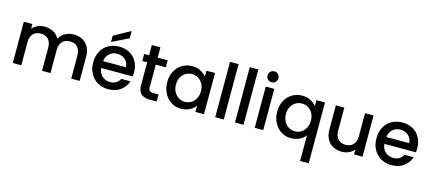

<svg xmlns="http://www.w3.org/2000/svg" viewBox="-69 -1507 5579 2479"><g transform="rotate(15 2721.0 -267.0)"><path d="M742 -560Q807 -560 858.5 -533Q910 -506 939.5 -453Q969 -400 969 -325V0H856V-308Q856 -382 819 -421.5Q782 -461 718 -461Q654 -461 616.5 -421.5Q579 -382 579 -308V0H466V-308Q466 -382 429 -421.5Q392 -461 328 -461Q264 -461 226.5 -421.5Q189 -382 189 -308V0H75V-551H189V-488Q217 -522 260 -541Q303 -560 352 -560Q418 -560 470 -532Q522 -504 550 -451Q575 -501 628 -530.5Q681 -560 742 -560Z M1619 -289Q1619 -258 1615 -233H1194Q1199 -167 1243 -127Q1287 -87 1351 -87Q1443 -87 1481 -164H1604Q1579 -88 1513.5 -39.5Q1448 9 1351 9Q1272 9 1209.5 -26.5Q1147 -62 1111.5 -126.5Q1076 -191 1076 -276Q1076 -361 1110.5 -425.5Q1145 -490 1207.5 -525Q1270 -560 1351 -560Q1429 -560 1490 -526Q1551 -492 1585 -430.5Q1619 -369 1619 -289ZM1500 -325Q1499 -388 1455 -426Q1411 -464 1346 -464Q1287 -464 1245 -426.5Q1203 -389 1195 -325ZM1451 -699 1230 -590V-674L1451 -796Z M1864 -458V-153Q1864 -122 1878.5 -108.5Q1893 -95 1928 -95H1998V0H1908Q1831 0 1790 -36Q1749 -72 1749 -153V-458H1684V-551H1749V-688H1864V-551H1998V-458Z M2065 -278Q2065 -361 2099.5 -425Q2134 -489 2193.5 -524.5Q2253 -560 2325 -560Q2390 -560 2438.5 -534.5Q2487 -509 2516 -471V-551H2631V0H2516V-82Q2487 -43 2437 -17Q2387 9 2323 9Q2252 9 2193 -27.5Q2134 -64 2099.5 -129.5Q2065 -195 2065 -278ZM2516 -276Q2516 -333 2492.5 -375Q2469 -417 2431 -439Q2393 -461 2349 -461Q2305 -461 2267 -439.5Q2229 -418 2205.5 -376.5Q2182 -335 2182 -278Q2182 -221 2205.5 -178Q2229 -135 2267.5 -112.5Q2306 -90 2349 -90Q2393 -90 2431 -112Q2469 -134 2492.5 -176.5Q2516 -219 2516 -276Z M2895 -740V0H2781V-740Z M3159 -740V0H3045V-740Z M3367 -624Q3336 -624 3315 -645Q3294 -666 3294 -697Q3294 -728 3315 -749Q3336 -770 3367 -770Q3397 -770 3418 -749Q3439 -728 3439 -697Q3439 -666 3418 -645Q3397 -624 3367 -624ZM3423 -551V0H3309V-551Z M3535 -278Q3535 -361 3569.5 -425Q3604 -489 3663.5 -524.5Q3723 -560 3796 -560Q3860 -560 3909.5 -534Q3959 -508 3986 -471V-551H4101V262H3986V-80Q3959 -43 3908 -17Q3857 9 3792 9Q3721 9 3662.5 -27.5Q3604 -64 3569.5 -129.5Q3535 -195 3535 -278ZM3986 -276Q3986 -333 3962.5 -375Q3939 -417 3901 -439Q3863 -461 3819 -461Q3775 -461 3737 -439.5Q3699 -418 3675.5 -376.5Q3652 -335 3652 -278Q3652 -221 3675.5 -178Q3699 -135 3737.5 -112.5Q3776 -90 3819 -90Q3863 -90 3901 -112Q3939 -134 3962.5 -176.5Q3986 -219 3986 -276Z M4750 -551V0H4636V-65Q4609 -31 4565.5 -11.5Q4522 8 4473 8Q4408 8 4356.5 -19Q4305 -46 4275.5 -99Q4246 -152 4246 -227V-551H4359V-244Q4359 -170 4396 -130.5Q4433 -91 4497 -91Q4561 -91 4598.5 -130.5Q4636 -170 4636 -244V-551Z M5405 -289Q5405 -258 5401 -233H4980Q4985 -167 5029 -127Q5073 -87 5137 -87Q5229 -87 5267 -164H5390Q5365 -88 5299.5 -39.5Q5234 9 5137 9Q5058 9 4995.5 -26.5Q4933 -62 4897.5 -126.5Q4862 -191 4862 -276Q4862 -361 4896.5 -425.5Q4931 -490 4993.5 -525Q5056 -560 5137 -560Q5215 -560 5276 -526Q5337 -492 5371 -430.5Q5405 -369 5405 -289ZM5286 -325Q5285 -388 5241 -426Q5197 -464 5132 -464Q5073 -464 5031 -426.5Q4989 -389 4981 -325Z"/></g></svg>

Font: Poppins Cyr Med
Style: Regular
Weight: 500
Designer: Ninad Kale (Devanagari), Jonny Pinhorn (Latin)
Foundry: Indian Type Foundry
Version: 4.004